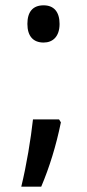

<svg xmlns="http://www.w3.org/2000/svg" viewBox="-20 -570 327 722"><path d="M144 -410C179 -410 204 -433 204 -480C204 -525 183 -550 144 -550C103 -550 83 -525 83 -480C83 -434 105 -410 144 -410ZM202 -121H104C96 -48 80 50 60 132H135C166 59 191 -22 209 -110Z"/></svg>

Font: Noto Sans Devanagari UI ExtraCondensed Medium
Style: Regular
Weight: 500
Width: 2
Designer: Jelle Bosma - Monotype Design Team
Foundry: Monotype Imaging Inc.
Version: Version 2.003